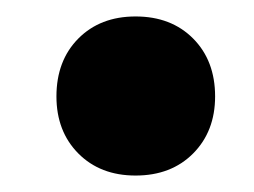

<svg xmlns="http://www.w3.org/2000/svg" viewBox="-20 -428 306 231"><path d="M143.1 -216.8Q100.6 -216.8 74.2 -243.4Q47.9 -270 47.9 -312Q47.9 -355 74.2 -381.6Q100.6 -408.2 143.1 -408.2Q186 -408.2 212.4 -381.6Q238.8 -355 238.8 -312Q238.8 -270 212.4 -243.4Q186 -216.8 143.1 -216.8Z"/></svg>

Font: Schibsted Grotesk
Style: Bold Italic
Weight: 700
Italic angle: -12°
Designer: Bakken & Baeck AS, Henrik Kongsvoll
Foundry: Schibsted ASA
Version: Version 1.100;gftools[0.9.25]